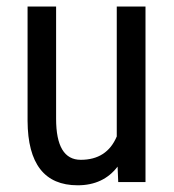

<svg xmlns="http://www.w3.org/2000/svg" viewBox="-20 -548 523 578"><path d="M213.9 9.8Q64 9.8 63 -184.1V-528.3H148.9V-190.4Q148.9 -66.9 223.1 -66.9Q301.8 -66.9 331.5 -137.2V-528.3H418V0H335.9L334 -46.4Q291 9.8 213.9 9.8Z"/></svg>

Font: RobotoCondensed-Regular
Style: Regular
Weight: 400
Designer: Google
Version: Version 2.001201; 2014